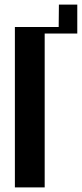

<svg xmlns="http://www.w3.org/2000/svg" viewBox="-20 -817 357 837"><path d="M44.9 0V-699.2H235.8L236.8 -796.9H316.9V-670.9H174.8V0Z"/></svg>

Font: Moniqa Black Heading
Style: Regular
Weight: 900
Designer: Rajesh Rajput
Foundry: Rajesh Rajput
Version: Version 1.000